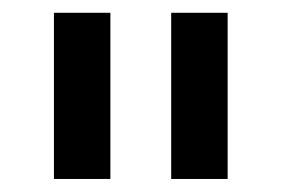

<svg xmlns="http://www.w3.org/2000/svg" viewBox="-20 -747 439 299"><path d="M151.9 -727.1V-468.3H64V-727.1ZM334.5 -727.1V-468.3H246.6V-727.1Z"/></svg>

Font: Interop Med
Style: Regular
Weight: 500
Designer: Rasmus Andersson, Google, Jang Haemin
Foundry: jhaemin
Version: Version 1.007